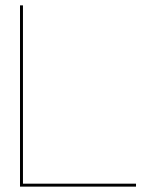

<svg xmlns="http://www.w3.org/2000/svg" viewBox="-20 -695 596 715"><path d="M54.5 0V-675H65.5V-11H486.5V0Z"/></svg>

Font: Anybody ExtraExpanded Thin
Style: Regular
Weight: 100
Width: 8
Designer: Tyler Finck
Foundry: Etcetera Type Company
Version: Version 1.010; ttfautohint (v1.8.3) -l 8 -r 50 -G 200 -x 14 